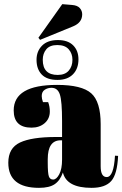

<svg xmlns="http://www.w3.org/2000/svg" viewBox="-20 -895 589 925"><path d="M250 -235H279V-312Q279 -407 268.5 -439.5Q258 -472 228 -472Q210 -472 195.5 -462.5Q181 -453 181 -432Q181 -420 187 -403H212Q220 -382 220 -358Q220 -323 195 -301.5Q170 -280 132 -280Q46 -280 46 -363Q46 -486 255 -486Q374 -486 419.5 -445.5Q465 -405 465 -297V-94Q465 -42 494 -42Q528 -42 534 -145L549 -144Q545 -56 516 -23Q487 10 421 10Q301 10 283 -64Q270 -26 244 -8Q218 10 168 10Q20 10 20 -111Q20 -182 76.5 -208.5Q133 -235 250 -235ZM236 -30Q252 -30 265.5 -55.5Q279 -81 279 -126V-219H272Q210 -219 210 -128V-112Q210 -60 215.5 -45Q221 -30 236 -30ZM186 -607Q186 -534 258 -534Q293 -534 311 -554.5Q329 -575 329 -607Q329 -637 311 -657.5Q293 -678 256 -678Q220 -678 203 -657.5Q186 -637 186 -607ZM156 -607Q156 -648 182.5 -675Q209 -702 259 -702Q307 -702 332.5 -676.5Q358 -651 358 -609Q358 -564 331.5 -537Q305 -510 257 -510Q206 -510 181 -536Q156 -562 156 -607ZM165 -713 280 -875 328 -871Q353 -869 364.5 -856Q376 -843 376 -826Q376 -786 332 -768L173 -703Z"/></svg>

Font: Abril Fatface
Style: Regular
Weight: 400
Designer: Veronika Burian, Jos Scaglione
Foundry: TypeTogether
Version: Version 1.001